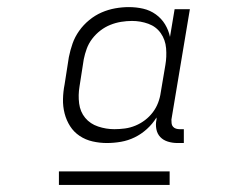

<svg xmlns="http://www.w3.org/2000/svg" viewBox="-20 -720 640 541"><path d="M281 -317Q261 -317 241 -321.5Q221 -326 204.5 -337Q188 -348 177.5 -364.5Q167 -381 162 -400.5Q157 -420 157.5 -441Q158 -462 162 -482L174 -559Q178 -579 184.5 -597.5Q191 -616 203 -633Q215 -650 231.5 -663.5Q248 -677 266.5 -685Q285 -693 304.5 -696.5Q324 -700 343 -700Q364 -700 383.5 -695.5Q403 -691 419 -679.5Q435 -668 445 -651.5Q455 -635 459 -616L472 -694H515L463 -383Q463 -378 463.5 -372.5Q464 -367 467.5 -363Q471 -359 476 -357.5Q481 -356 486 -356H498V-317H480Q466 -317 453 -321Q440 -325 431.5 -334Q423 -343 420.5 -356.5Q418 -370 421 -383V-389Q410 -371 394 -356.5Q378 -342 359.5 -333Q341 -324 321 -320.5Q301 -317 281 -317ZM302 -356Q317 -356 332 -358Q347 -360 361.5 -366Q376 -372 388.5 -381.5Q401 -391 410.5 -403.5Q420 -416 425.5 -430.5Q431 -445 433 -460L446 -537Q450 -560 448 -584Q446 -608 433 -626.5Q420 -645 398 -653Q376 -661 352 -661Q337 -661 321.5 -658.5Q306 -656 291 -650Q276 -644 263 -634Q250 -624 240 -611Q230 -598 224.5 -583Q219 -568 216 -553L204 -476Q200 -452 203 -428.5Q206 -405 220 -388Q234 -371 256.5 -363.5Q279 -356 302 -356ZM458 -199H146V-237H458Z"/></svg>

Font: Iosevka Curly Slab XLtEx
Style: Italic
Weight: 200
Width: 7
Italic angle: -9°
Monospace: yes
Designer: Belleve Invis
Foundry: Belleve Invis
Version: Version 11.1.0; ttfautohint (v1.8.3)